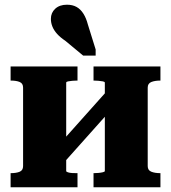

<svg xmlns="http://www.w3.org/2000/svg" viewBox="-20 -795 726 815"><path d="M78 -90V-423Q78 -441 63.5 -447Q49 -453 26 -453H25V-513H309V-453H306Q297 -453 286.5 -452Q276 -451 268.5 -449.5Q261 -448 261 -444V-69Q261 -66 268.5 -63.5Q276 -61 286.5 -60.5Q297 -60 306 -60H309V0H25V-60H26Q49 -60 63.5 -66Q78 -72 78 -90ZM425 -69V-444Q425 -448 417 -449.5Q409 -451 398.5 -452Q388 -453 379 -453H377V-513H661V-453H660Q638 -453 622.5 -447Q607 -441 607 -423V-90Q607 -72 622.5 -66Q638 -60 660 -60H661V0H377V-60H379Q388 -60 398.5 -61Q409 -62 417 -64Q425 -66 425 -69ZM239 -91 194 -140 444 -420 489 -371ZM353 -691 386 -585V-559H333L257 -622Q236 -636 222.5 -651Q209 -666 202.5 -682Q196 -698 196 -715Q196 -741 214.5 -758Q233 -775 264 -775Q288 -775 305 -765.5Q322 -756 334 -737Q346 -718 353 -691Z"/></svg>

Font: Roboto Serif 36pt
Style: Bold
Weight: 700
Version: Version 1.008